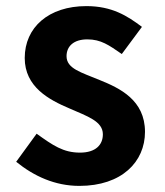

<svg xmlns="http://www.w3.org/2000/svg" viewBox="-20 -595 540 629"><path d="M240 14C379 14 455 -65 455 -163C455 -267 373 -306 306 -333C246 -358 198 -370 198 -411C198 -443 221 -466 266 -466C311 -466 337 -447 379 -418L445 -507C397 -543 347 -575 263 -575C139 -575 61 -505 61 -405C61 -310 141 -268 207 -240C266 -214 317 -198 317 -155C317 -121 294 -95 242 -95C187 -95 153 -119 100 -157L33 -65C91 -18 160 14 240 14Z"/></svg>

Font: Noto Sans Mono CJK TC
Style: Bold
Weight: 700
Designer: Ryoko NISHIZUKA 西塚涼子 (kana, bopomofo & ideographs); Paul D. Hunt (Latin, Greek & Cyrillic); Sandoll Communications 산돌커뮤니
Foundry: Adobe
Version: Version 2.004;hotconv 1.0.118;makeotfexe 2.5.65603